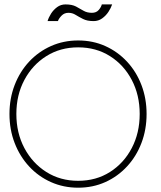

<svg xmlns="http://www.w3.org/2000/svg" viewBox="-20 -860 746 892"><path d="M56 -330.5Q56 -242.5 93.2 -172.2Q130.5 -102 195.2 -61Q260 -20 343 -20Q426.5 -20 491 -61Q555.5 -102 592.2 -172.2Q629 -242.5 629 -330.5Q629 -418.5 592.2 -488.5Q555.5 -558.5 491 -599.2Q426.5 -640 343 -640Q260 -640 195.2 -599.2Q130.5 -558.5 93.2 -488.5Q56 -418.5 56 -330.5ZM24 -330.5Q24 -402.5 48 -464.8Q72 -527 115.2 -573.5Q158.5 -620 216.8 -646Q275 -672 343 -672Q411.5 -672 469.2 -646Q527 -620 570.2 -573.5Q613.5 -527 637.2 -464.8Q661 -402.5 661 -330.5Q661 -258 637.2 -195.8Q613.5 -133.5 570.2 -86.8Q527 -40 469.2 -14Q411.5 12 343 12Q275 12 216.8 -14Q158.5 -40 115.2 -86.8Q72 -133.5 48 -195.8Q24 -258 24 -330.5ZM201 -762Q206 -779 217.2 -796.8Q228.5 -814.5 245.5 -827Q262.5 -839.5 284.5 -839.5Q314.5 -839.5 333 -829.8Q351.5 -820 367.8 -810.2Q384 -800.5 407 -800.5Q427.5 -800.5 438.8 -813.8Q450 -827 453 -839.5H501Q495.5 -823 483.8 -805Q472 -787 454.5 -774.5Q437 -762 415 -762Q385 -762 365.8 -771.8Q346.5 -781.5 331.2 -791Q316 -800.5 298 -800.5Q279 -800.5 266.2 -787.5Q253.5 -774.5 249 -762Z"/></svg>

Font: League Spartan Thin Thin
Style: Regular
Weight: 250
Version: Version 2.002